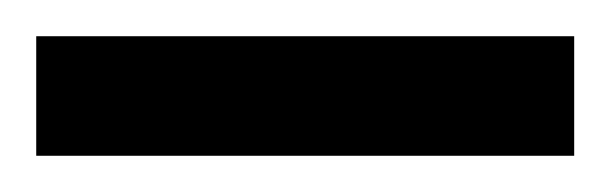

<svg xmlns="http://www.w3.org/2000/svg" viewBox="-20 70 337 106"><path d="M0 90V156H297V90Z"/></svg>

Font: Noto Sans Devanagari ExtraCondensed Medium
Style: Regular
Weight: 500
Width: 2
Designer: Jelle Bosma - Monotype Design Team
Foundry: Monotype Imaging Inc.
Version: Version 2.004